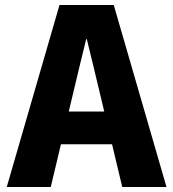

<svg xmlns="http://www.w3.org/2000/svg" viewBox="-20 -748 692 768"><path d="M218 -728H435L646 0H469L353 -486L327 -592H325L299 -486L183 0H7ZM244 -302H410L438 -171H214Z"/></svg>

Font: Murecho Thin
Style: Bold
Weight: 700
Version: Version 1.010